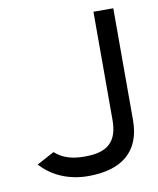

<svg xmlns="http://www.w3.org/2000/svg" viewBox="-71 -637 581 705"><g transform="rotate(-10 219.5 -284.5)"><path d="M26 -63C64 -21 123 11 203 11C325 11 399 -44 399 -163V-580H325V-177C325 -96 287 -62 204 -62C156 -61 118 -73 91 -98Z"/></g></svg>

Font: Charger Sport
Style: Regular
Weight: 400
Designer: Jasper
Foundry: Cannot Into Space Fonts
Version: Version 1.1